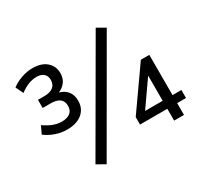

<svg xmlns="http://www.w3.org/2000/svg" viewBox="-155 -947 1245 1182"><g transform="rotate(-30 467.5 -356.0)"><path d="M331 -402Q331 -346 291.5 -313.5Q252 -281 184 -281Q142 -281 101.5 -295.5Q61 -310 32 -333L57 -386Q121 -340 180 -340Q218 -340 239.5 -356.5Q261 -373 261 -406Q261 -472 176 -472H119V-530H165Q205 -530 227 -547Q249 -564 249 -597Q249 -626 231 -641.5Q213 -657 182 -657Q123 -657 63 -611L37 -665Q67 -688 107 -702Q147 -716 186 -716Q250 -716 285.5 -684.5Q321 -653 321 -603Q321 -568 302.5 -542.5Q284 -517 253 -505Q291 -494 311 -468Q331 -442 331 -402ZM287 25 227 -9 649 -737 708 -703ZM914 -141V-84H851V0H781V-84H587V-137L791 -427H851V-141ZM656 -141H781V-320Z"/></g></svg>

Font: Muli-Regular
Style: Regular
Weight: 400
Version: Version 2.000